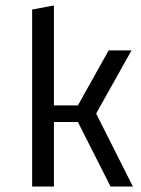

<svg xmlns="http://www.w3.org/2000/svg" viewBox="-20 -685 519 705"><path d="M266 -237H178V0H98V-650L178 -665V-298H266L379 -500H463L333 -268L468 0H386Z"/></svg>

Font: Changa ExtraLight Light
Style: Regular
Weight: 300
Version: Version 3.002; ttfautohint (v1.8.2)